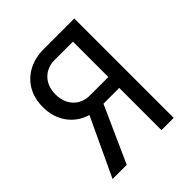

<svg xmlns="http://www.w3.org/2000/svg" viewBox="-199 -864 997 997"><g transform="rotate(-45 300.0 -365.0)"><path d="M56 0 206 -320Q140 -340 102 -393Q64 -446 64 -520Q64 -583 91 -630Q118 -677 167 -703.5Q216 -730 281 -730H505V0H415V-310H299L160 0ZM281 -390H415V-650H281Q226 -650 191.5 -614.5Q157 -579 157 -520Q157 -462 191 -426Q225 -390 281 -390Z"/></g></svg>

Font: NKDuy Mono
Style: Regular
Weight: 400
Monospace: yes
Designer: NKDuy
Foundry: NKDuy
Version: Version 2.251; ttfautohint (v1.8.4.7-5d5b)